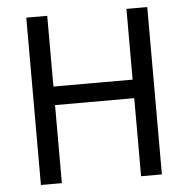

<svg xmlns="http://www.w3.org/2000/svg" viewBox="-51 -765 802 816"><g transform="rotate(-5 349.5 -357.0)"><path d="M606.9 -713.9H518.1V-412.1H180.2V-713.9H90.8V0H180.2V-333H518.1V0H606.9Z"/></g></svg>

Font: Avrile Sans
Style: Regular
Weight: 400
Designer: Monotype Design Team, Google (font), Stefan Peev (BGR Cyrillic), Cristiano Sobral (main changes)
Foundry: The Avrile Sans Project Authors
Version: Version 3.110